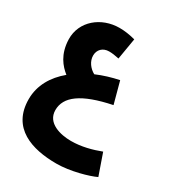

<svg xmlns="http://www.w3.org/2000/svg" viewBox="-211 -769 1078 1170"><g transform="rotate(30 328.5 -183.5)"><path d="M364 271C461 271 579 237 627 214L575 65C515 88 445 107 372 107C299 107 196 83 196 -9C196 -103 283 -170 488 -212L447 -364C394 -353 341 -337 292 -316C257 -335 229 -371 229 -412C229 -452 257 -482 302 -482C322 -482 344 -479 372 -473L397 -622C356 -633 321 -638 285 -638C158 -638 48 -550 51 -423C54 -319 103 -263 147 -228C71 -165 22 -83 22 14C22 218 192 271 364 271Z"/></g></svg>

Font: Noto Sans Arabic UI Cn Bk
Style: Regular
Weight: 900
Width: 3
Designer: Monotype Design Team, Nadine Chahine and Nizar Qandah
Foundry: Monotype Imaging Inc.
Version: Version 2.010